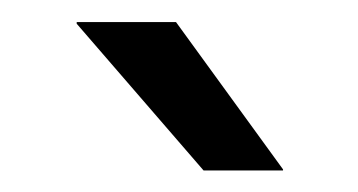

<svg xmlns="http://www.w3.org/2000/svg" viewBox="-20 -703 324 174"><path d="M139.5 -683 236.5 -549.5V-548.5H164.5L49.5 -681.5V-683Z"/></svg>

Font: Anek Gurmukhi
Style: Regular
Weight: 400
Designer: Sarang Kulkarni (Gurmukhi), Yesha Goshar (Latin)
Foundry: Ek Type
Version: Version 1.003